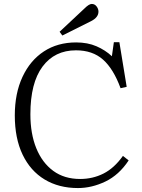

<svg xmlns="http://www.w3.org/2000/svg" viewBox="-20 -939 722 973"><path d="M375 14Q278 14 206 -29.5Q134 -73 94.5 -155.5Q55 -238 55 -354Q55 -466 94 -549.5Q133 -633 202.5 -678.5Q272 -724 366 -724Q424 -724 469 -704.5Q514 -685 547 -654L557 -725H585L622 -499L591 -492Q555 -590 502 -637Q449 -684 365 -684Q257 -684 195.5 -601.5Q134 -519 134 -360Q134 -261 164 -187.5Q194 -114 250 -73Q306 -32 386 -32Q450 -32 504.5 -59.5Q559 -87 603 -149L632 -126Q583 -52 514 -19Q445 14 375 14ZM296 -759 282 -778 408 -896Q431 -919 445 -919Q460 -919 469.5 -906.5Q479 -894 479 -880Q479 -851 442 -832Z"/></svg>

Font: Literata 36pt Light
Style: Regular
Weight: 300
Designer: Latin by Veronika Burian and Jose Scaglione. Greek by Irene Vlachou. Cyrillic by Vera Evstafieva.
Foundry: TypeTogether
Version: Version 3.002